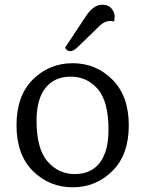

<svg xmlns="http://www.w3.org/2000/svg" viewBox="-20 -785 614 814"><path d="M413 -765Q441 -765 453.5 -748Q466 -731 466 -717Q466 -703 464 -694Q456 -696 447 -696Q425 -696 405 -678L309 -585Q291 -568 278 -568Q263 -568 256 -583L342 -713Q375 -765 413 -765ZM135 -273Q135 -154 181.5 -100.5Q228 -47 297 -47Q366 -47 403 -95Q440 -143 440 -235Q440 -355 394.5 -407.5Q349 -460 280 -460Q211 -460 173 -412.5Q135 -365 135 -273ZM119.5 -448Q189 -517 288 -517Q387 -517 456.5 -447.5Q526 -378 526 -253.5Q526 -129 456.5 -60Q387 9 288 9Q189 9 119.5 -60Q50 -129 50 -254Q50 -379 119.5 -448Z"/></svg>

Font: Laila
Style: Regular
Weight: 400
Designer: Hitesh Malaviya
Foundry: Indian Type Foundry
Version: Version 1.302;PS 1.0;hotconv 1.0.78;makeotf.lib2.5.61930; tt